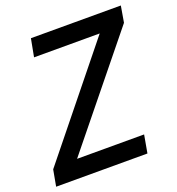

<svg xmlns="http://www.w3.org/2000/svg" viewBox="-133 -804 836 907"><g transform="rotate(-20 285.0 -350.0)"><path d="M-5 0 10 -82 436 -610H106L123 -700H575L561 -618L133 -90H470L454 0Z"/></g></svg>

Font: DeepMind Sans Medium
Style: Italic
Weight: 500
Italic angle: -10°
Designer: Jonny Pinhorn / Modifications: Colophon Foundry
Foundry: Colophon Foundry
Version: Version 1.002; ttfautohint (v1.8.2)